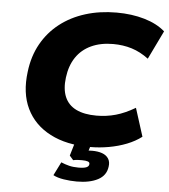

<svg xmlns="http://www.w3.org/2000/svg" viewBox="-60 -770 905 1026"><g transform="rotate(5 392.5 -257.0)"><path d="M444 12Q318 12 230.5 -33.5Q143 -79 103 -162Q63 -245 78 -360Q88 -444 125 -510Q162 -576 221 -622Q280 -668 357 -692Q434 -716 524 -716Q606 -716 674 -696Q742 -676 785 -638L711 -485Q667 -518 620.5 -532.5Q574 -547 520 -547Q453 -547 402.5 -523.5Q352 -500 322 -455.5Q292 -411 284 -347Q276 -285 294 -242.5Q312 -200 355 -179Q398 -158 464 -158Q518 -158 567.5 -172Q617 -186 671 -218L719 -67Q685 -41 640.5 -23.5Q596 -6 545.5 3Q495 12 444 12ZM390 202Q355 202 320 196.5Q285 191 263 179L299 107Q320 116 342 121.5Q364 127 392 127Q421 127 434.5 121.5Q448 116 449 105Q451 94 440 90Q429 86 408 86Q399 86 386.5 86.5Q374 87 361 90L341 67L367 -20H455L430 60L393 40Q408 36 424.5 33.5Q441 31 458 31Q489 31 511.5 39Q534 47 545.5 64.5Q557 82 553 108Q547 156 503 179Q459 202 390 202Z"/></g></svg>

Font: Nunito Sans 10pt SemiExpanded Black
Style: Italic
Weight: 900
Width: 6
Italic angle: -9°
Designer: Vernon Adams
Foundry: Vernon Adams
Version: Version 3.101;gftools[0.9.27]